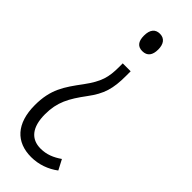

<svg xmlns="http://www.w3.org/2000/svg" viewBox="-251 -563 788 788"><g transform="rotate(45 143.5 -169.0)"><path d="M189 -484C189 -516 175 -535 148 -535C122 -535 107 -518 107 -483C107 -449 121 -433 147 -433C176 -433 189 -452 189 -484ZM172 -314V-341H126V-320C126 -260 117 -227 73 -167C24 -101 -8 -56 -8 35C-8 142 45 197 132 197C176 197 217 182 250 157L227 113C198 133 170 145 135 145C80 145 48 108 48 32C48 -38 72 -81 118 -143C160 -199 172 -240 172 -314Z"/></g></svg>

Font: Noto Sans Bengali ExtraCondensed Light
Style: Regular
Weight: 300
Width: 2
Designer: Joana Ranito - Universal Thirst; Jelle Bosma - Monotype Design Team
Foundry: Universal Thirst ehf.
Version: Version 3.000